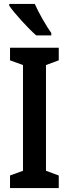

<svg xmlns="http://www.w3.org/2000/svg" viewBox="-20 -957 350 977"><path d="M157 -937H27V-928C53 -889 127 -809 164 -777H241V-789C217 -822 176 -893 157 -937ZM279 0V-64L214 -88V-626L279 -650V-714H31V-650L97 -626V-88L31 -64V0Z"/></svg>

Font: Noto Sans Myanmar ExtraCondensed SemiBold
Style: Regular
Weight: 600
Width: 2
Designer: Monotype Design Team
Foundry: Monotype Imaging Inc.
Version: Version 2.107